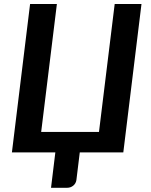

<svg xmlns="http://www.w3.org/2000/svg" viewBox="-20 -742 734 935"><path d="M669 -722.5 580.5 0H368.5L352 135Q349.5 151.5 336.8 162Q324 172.5 306.5 172.5H228.5L249.5 0H38L126.5 -722.5H257L180.5 -99.5H462L538.5 -722.5Z"/></svg>

Font: Lato 2
Style: Bold Italic
Weight: 700
Italic angle: -7°
Designer: Lukasz Dziedzic with Adam Twardoch and Botio Nikoltchev
Foundry: tyPoland Lukasz Dziedzic
Version: Version 2.015; 2015-08-06; http://www.latofonts.com/